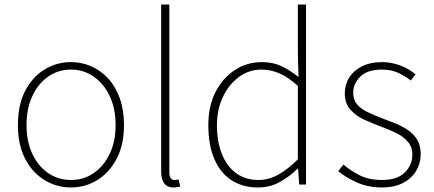

<svg xmlns="http://www.w3.org/2000/svg" viewBox="-20 -814 1916 847"><path d="M293 13Q230 13 176.5 -19.5Q123 -52 91 -113.5Q59 -175 59 -262Q59 -351 91 -413Q123 -475 176.5 -507.5Q230 -540 293 -540Q340 -540 382.5 -521.5Q425 -503 457.5 -467.5Q490 -432 508.5 -380Q527 -328 527 -262Q527 -175 494.5 -113.5Q462 -52 409 -19.5Q356 13 293 13ZM293 -20Q349 -20 393.5 -50.5Q438 -81 464 -135.5Q490 -190 490 -262Q490 -335 464 -390Q438 -445 393.5 -476Q349 -507 293 -507Q237 -507 192.5 -476Q148 -445 122.5 -390Q97 -335 97 -262Q97 -190 122.5 -135.5Q148 -81 192.5 -50.5Q237 -20 293 -20Z M745 13Q728 13 716 5.5Q704 -2 697.5 -18Q691 -34 691 -59V-794H727V-53Q727 -37 733 -28.5Q739 -20 749 -20Q752 -20 756 -20.5Q760 -21 768 -22L775 9Q768 10 762 11.5Q756 13 745 13Z M1117 13Q1051 13 1002 -18.5Q953 -50 926 -111.5Q899 -173 899 -262Q899 -347 931.5 -409.5Q964 -472 1017.5 -506Q1071 -540 1135 -540Q1183 -540 1220 -523Q1257 -506 1297 -474L1294 -573V-794H1330V0H1300L1295 -70H1293Q1260 -37 1216 -12Q1172 13 1117 13ZM1120 -20Q1166 -20 1208.5 -44Q1251 -68 1294 -111V-435Q1251 -474 1212.5 -490.5Q1174 -507 1133 -507Q1078 -507 1033.5 -474Q989 -441 963 -385.5Q937 -330 937 -262Q937 -190 958.5 -135.5Q980 -81 1021 -50.5Q1062 -20 1120 -20Z M1664 13Q1605 13 1556 -8.5Q1507 -30 1472 -59L1495 -88Q1528 -60 1568 -40Q1608 -20 1666 -20Q1732 -20 1765.5 -53Q1799 -86 1799 -131Q1799 -166 1779 -189Q1759 -212 1728.5 -227Q1698 -242 1667 -253Q1627 -268 1589 -285Q1551 -302 1526 -330Q1501 -358 1501 -403Q1501 -440 1520 -471Q1539 -502 1576 -521Q1613 -540 1667 -540Q1707 -540 1746 -525Q1785 -510 1813 -486L1792 -459Q1766 -479 1736 -493Q1706 -507 1665 -507Q1600 -507 1569 -475.5Q1538 -444 1538 -405Q1538 -374 1555.5 -353.5Q1573 -333 1601.5 -319.5Q1630 -306 1661 -294Q1693 -282 1724 -269.5Q1755 -257 1780 -240Q1805 -223 1820.5 -197.5Q1836 -172 1836 -133Q1836 -94 1816 -60.5Q1796 -27 1758 -7Q1720 13 1664 13Z"/></svg>

Font: Noto Sans TC Thin Thin
Style: Regular
Weight: 250
Version: Version 2.004-H2;hotconv 1.0.118;makeotfexe 2.5.65603